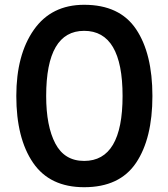

<svg xmlns="http://www.w3.org/2000/svg" viewBox="-20 -780 709 810"><path d="M335 9.8Q189.9 9.8 119.4 -93.5Q48.8 -196.8 48.8 -375Q48.8 -548.8 122.8 -654.3Q196.8 -759.8 335 -759.8Q484.9 -759.8 554 -657Q623 -554.2 623 -375Q623 -195.8 554 -93Q484.9 9.8 335 9.8ZM335 -101.1Q497.1 -101.1 497.1 -375Q497.1 -649.9 335 -649.9Q174.8 -649.9 174.8 -375Q174.8 -248 213.4 -174.6Q252 -101.1 335 -101.1Z"/></svg>

Font: Oakes Grotesk
Style: SemiBold Italic
Weight: 600
Designer: Samuel Oakes
Foundry: Samuel Oakes
Version: Version 1.0 | wf-rip DC20170320